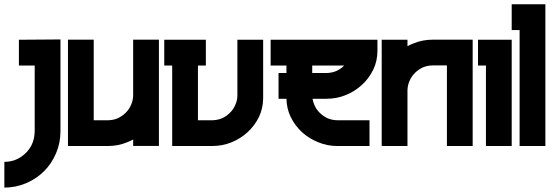

<svg xmlns="http://www.w3.org/2000/svg" viewBox="-77 -667 2521 877"><path d="M199.2 -66.4Q199.2 -14.2 179 33.2Q158.7 80.6 124.3 115Q89.8 149.4 42.5 169.7Q-4.9 189.9 -57.1 189.9V72.3Q-0.5 72.3 41 31.7Q71.3 1 78.6 -39.1Q81.5 -55.7 81.5 -69.8V-367.7H9.3V-485.4L199.2 -486.8Z M233.4 0V-485.8H351.1V-117.7H415Q438.5 -117.7 460.4 -126.5Q481.9 -136.7 497.1 -151.9Q513.7 -168.5 522 -189Q530.3 -207.5 531.2 -229.5V-485.8H648.9V-0.5H531.2V-29.8Q517.1 -22 503.4 -17.1Q462.9 0 415 0Z M1125 -215.8Q1124 -171.4 1106 -132.8Q1085.4 -91.8 1054.2 -63.5Q1020.5 -32.7 979.5 -16.6Q938.5 0 891.1 0H709.5V-367.7H673.3V-485.4H863.3V-367.7H827.1V-117.7H891.1Q914.6 -117.7 936.5 -126.5Q958 -136.2 973.1 -151.9Q989.3 -167 998 -188.5Q1006.8 -207.5 1007.3 -229.5V-485.4H1125Z M1647 -485.4V-434.6Q1647 -388.7 1627.9 -348.6Q1607.4 -307.6 1576.2 -279.3Q1542.5 -248.5 1501.5 -232.4Q1460.4 -215.8 1413.1 -215.8H1350.6Q1353 -201.7 1358.4 -189Q1367.2 -167.5 1383.3 -151.9Q1398.4 -136.7 1419.9 -126.5Q1441.9 -117.7 1465.3 -117.7H1610.8V0H1465.3Q1417.5 0 1377 -17.1Q1335 -33.7 1302.2 -63.5Q1270 -93.3 1250.5 -133.3Q1232.4 -171.4 1231.4 -215.8H1195.3V-333.5H1231.4V-367.7H1159.2V-485.4ZM1458.5 -342.3Q1480 -352.1 1495.1 -367.7H1349.1V-333.5H1413.1Q1436.5 -333.5 1458.5 -342.3Z M2082 -485.8V0H1964.4V-368.2H1900.4Q1877 -368.2 1855 -359.4Q1833.5 -349.1 1818.4 -334Q1801.8 -317.4 1793.5 -296.9Q1785.2 -278.3 1784.2 -256.3V0H1666.5V-485.4H1784.2V-456.1Q1798.3 -463.9 1812 -468.8Q1852.5 -485.8 1900.4 -485.8Z M2260.3 -485.4V0H2142.6V-367.7H2106.4V-485.4Z M2260.3 -647.5H2414.1V0H2296.4V-529.8H2260.3Z"/></svg>

Font: Sangha Kali
Style: Regular
Weight: 400
Designer: Seslavinskaya Anna
Foundry: Popkern
Version: Version 2.000;PS 002.000;hotconv 1.0.88;makeotf.lib2.5.64775